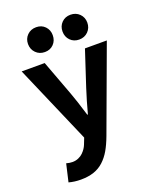

<svg xmlns="http://www.w3.org/2000/svg" viewBox="-169 -828 938 1144"><g transform="rotate(-20 300.0 -255.5)"><path d="M122.1 -649.9Q122.1 -683.1 144.5 -705.6Q167 -728 201.2 -728Q235.4 -728 257.1 -705.6Q278.8 -683.1 278.8 -649.9Q278.8 -615.7 257.1 -593.3Q235.4 -570.8 201.2 -570.8Q167 -570.8 144.5 -593.5Q122.1 -616.2 122.1 -649.9ZM340.8 -649.9Q340.8 -683.1 362.8 -705.6Q384.8 -728 418.9 -728Q453.1 -728 475.6 -705.6Q498 -683.1 498 -649.9Q498 -616.2 475.6 -593.5Q453.1 -570.8 418.9 -570.8Q384.8 -570.8 362.8 -593.3Q340.8 -615.7 340.8 -649.9ZM143.1 216.8Q102.1 216.8 66.9 207L92.8 95.2Q112.8 101.1 131.8 101.1Q151.9 101.1 169.4 93.5Q187 85.9 199 74Q210.9 62 218.3 50.8Q225.6 39.6 230 28.8L246.1 -12.2L30.8 -509.8H176.8L259.8 -287.1Q279.3 -235.4 310.1 -133.8H314Q335 -213.4 358.9 -287.1L432.1 -509.8H570.8L374 23.9Q355.5 73.7 335.4 108.2Q315.4 142.6 288.1 167.7Q260.7 192.9 225.1 204.8Q189.5 216.8 143.1 216.8Z"/></g></svg>

Font: Office Code Pro Bold
Style: Regular
Weight: 700
Designer: Nathan Rutzky & Paul D. Hunt
Foundry: Adobe Systems Incorporated
Version: Version 1.004;PS 001.004;hotconv 1.0.70;makeotf.lib2.5.58329